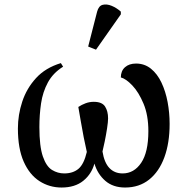

<svg xmlns="http://www.w3.org/2000/svg" viewBox="-20 -828 838 858"><path d="M255 10Q201 10 156.5 -18.5Q112 -47 86 -105.5Q60 -164 60 -254Q60 -315 79.5 -374Q99 -433 141 -479Q183 -525 252 -546L262 -530Q217 -502 194 -459.5Q171 -417 163.5 -366Q156 -315 156 -260Q156 -174 171.5 -129Q187 -84 212.5 -68.5Q238 -53 267 -53Q306 -53 330.5 -73.5Q355 -94 368 -149Q361 -179 354 -215Q347 -251 341 -286.5Q335 -322 330 -350Q345 -360 362.5 -366.5Q380 -373 399 -373Q436 -373 449.5 -352Q463 -331 463 -299Q463 -284 458.5 -254.5Q454 -225 448 -196Q442 -167 438 -151Q446 -101 469 -77Q492 -53 528 -53Q579 -53 611 -100.5Q643 -148 643 -242Q643 -313 621.5 -364.5Q600 -416 571.5 -446Q543 -476 520 -482Q520 -511 538.5 -527.5Q557 -544 588 -544Q626 -544 654.5 -521Q683 -498 701.5 -459Q720 -420 729 -372Q738 -324 738 -274Q738 -189 714.5 -125Q691 -61 646.5 -25.5Q602 10 539 10Q485 10 450.5 -20Q416 -50 402 -97Q389 -50 352 -20Q315 10 255 10ZM409 -606 374 -620 414 -776Q421 -802 439 -806.5Q457 -811 479 -802Q501 -793 520 -776V-764Z"/></svg>

Font: NotoSerif-Regular
Style: Regular
Weight: 400
Designer: Monotype Design Team
Foundry: Monotype Imaging Inc.
Version: Version 2.007; ttfautohint (v1.8) -l 8 -r 50 -G 200 -x 14 -D